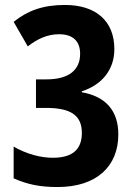

<svg xmlns="http://www.w3.org/2000/svg" viewBox="-20 -744 543 774"><path d="M441 -546C441 -660 366 -724 242 -724C154 -724 93 -702 35 -656L92 -557C129 -586 170 -606 218 -606C273 -606 303 -579 303 -527C303 -463 259 -424 167 -424H125V-309H166C268 -309 310 -277 310 -208C310 -145 276 -108 193 -108C144 -108 87 -123 35 -153V-25C92 0 142 10 212 10C371 10 457 -75 457 -202C457 -297 407 -355 310 -372V-376C391 -402 441 -463 441 -546Z"/></svg>

Font: Noto Sans Georgian Condensed Bold
Style: Regular
Weight: 700
Width: 3
Designer: Monotype Design Team, Akaki Razmadze
Foundry: Google LLC
Version: Version 2.005